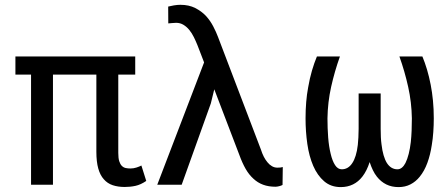

<svg xmlns="http://www.w3.org/2000/svg" viewBox="-20 -761 1840 791"><path d="M537.1 -453.6V-528.3H43.5V-453.6H107.9V0H198.2V-453.6H377V-135.7Q377 -94.7 384.8 -66.9Q392.6 -39.1 407.7 -22.5Q422.4 -5.4 444.3 2Q466.3 9.3 494.1 9.3Q517.1 9.3 538.3 4.6Q559.6 0 582.5 -15.6L562.5 -79.1Q554.2 -74.7 542.2 -70.8Q530.3 -66.9 517.6 -66.9Q506.8 -66.9 497.8 -68.8Q488.8 -70.8 481.9 -77.6Q475.1 -84.5 471.2 -96.9Q467.3 -109.4 467.3 -130.9V-453.6Z M728.5 0 848.6 -335 862.8 -393.1 884.8 -335.4 966.3 -122.1Q978 -89.8 991.9 -65.4Q1005.9 -41 1023.9 -24.9Q1041.5 -8.3 1064 0Q1086.4 8.3 1115.2 8.3Q1121.1 8.3 1129.9 6.1Q1138.7 3.9 1144 1L1145 -72.8Q1139.2 -71.3 1135 -70.8Q1130.9 -70.3 1122.6 -70.3Q1110.8 -70.3 1100.6 -76.2Q1090.3 -82 1082 -92.3Q1073.7 -102.1 1066.9 -115.2Q1060.1 -128.4 1054.7 -145.5L877.9 -609.4Q870.6 -628.9 858.6 -652.1Q846.7 -675.3 828.6 -695.3Q810.1 -714.8 784.2 -728Q758.3 -741.2 723.1 -741.2Q710.9 -741.2 696.3 -738.8Q681.6 -736.3 672.9 -733.9L673.3 -664.6Q679.7 -665 689.5 -666Q699.2 -667 705.6 -667Q722.2 -667 735.6 -658.9Q749 -650.9 759.8 -637.7Q770.5 -624.5 778.8 -607.7Q787.1 -590.8 793.9 -573.7L820.8 -503.9L627.9 0Z M1380.4 -528.3H1285.6Q1274.4 -501.5 1265.1 -469.7Q1255.9 -438 1249.5 -400.9Q1244.1 -372.6 1241.5 -340.6Q1238.8 -308.6 1238.8 -273.4Q1238.8 -219.2 1246.1 -168.2Q1253.4 -117.2 1270.5 -77.6Q1287.6 -38.1 1315.4 -14.2Q1343.3 9.8 1383.8 9.8Q1411.6 9.8 1434.1 -1.2Q1456.5 -12.2 1472.7 -33.2Q1481.9 -44.9 1489.5 -60.1Q1497.1 -75.2 1502.9 -93.3Q1508.8 -75.2 1516.1 -60.1Q1523.4 -44.9 1532.7 -33.2Q1549.3 -12.2 1571.5 -1.2Q1593.8 9.8 1622.1 9.8Q1649.4 9.8 1671.1 -1.5Q1692.9 -12.7 1709 -32.7Q1728.5 -56.6 1740.7 -90.1Q1752.9 -123.5 1758.8 -163.1Q1763.2 -189 1765.1 -217Q1767.1 -245.1 1767.1 -273.4Q1767.1 -312 1763.7 -346.7Q1760.3 -381.3 1754.4 -411.6Q1748 -444.8 1739.3 -474.1Q1730.5 -503.4 1720.2 -528.3H1625.5Q1647.5 -466.8 1661.6 -403.1Q1675.8 -339.4 1676.8 -273.4Q1676.8 -247.6 1675.8 -222.7Q1674.8 -197.8 1672.4 -175.8Q1669.4 -149.4 1663.8 -127.2Q1658.2 -105 1650.4 -89.4Q1644 -77.1 1635.7 -70.3Q1627.4 -63.5 1617.2 -63.5Q1604 -63.5 1593 -70.1Q1582 -76.7 1573.7 -89.8Q1565.9 -102.5 1560.3 -121.6Q1554.7 -140.6 1551.8 -166Q1549.8 -180.2 1549.1 -196Q1548.3 -211.9 1548.3 -230V-376H1457.5V-230Q1457.5 -211.4 1456.5 -194.8Q1455.6 -178.2 1454.1 -164.1Q1451.2 -138.7 1445.3 -119.9Q1439.5 -101.1 1431.2 -88.9Q1422.9 -76.2 1411.9 -69.8Q1400.9 -63.5 1388.2 -63.5Q1371.6 -63.5 1360.4 -80.8Q1349.1 -98.1 1342.3 -127.4Q1335 -156.7 1332 -194.6Q1329.1 -232.4 1329.1 -273.4Q1330.1 -339.4 1344.2 -403.1Q1358.4 -466.8 1380.4 -528.3Z"/></svg>

Font: RobotoMono Nerd Font
Style: Regular
Weight: 400
Monospace: yes
Designer: Google
Version: Version 3.000;Nerd Fonts 3.2.1